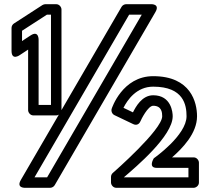

<svg xmlns="http://www.w3.org/2000/svg" viewBox="-20 -870 985 915"><path d="M85 -674.4V-723.4L203.4 -800H223V-370H164V-680C164 -680 165.7 -727.5 125.3 -700.9ZM35 -628C35 -579.6 73.7 -607.1 73.7 -607.1L114 -633.6V-345C114 -334.3 123.9 -320 139 -320H248C258.7 -320 273 -329.9 273 -345V-825C273 -835.7 263.1 -850 248 -850H196C192.2 -850 186.5 -848.6 182.4 -846L46.4 -758C39.7 -753.6 35 -745.5 35 -737ZM655.5 -800 204.6 -25H144.5L595.4 -800ZM720.6 -812.4C744.2 -852.9 699 -850 699 -850H581C573.5 -850 564 -845.5 559.4 -837.6L79.4 -12.6C55.8 27.9 101 25 101 25H219C226.5 25 236 20.5 240.6 12.6ZM710 -416C655.9 -416 626.4 -359.9 613.6 -334.6L568.4 -356.2C587.3 -394 630.8 -457 710 -457C855.8 -457 869 -368.9 869 -316C869 -225.3 715 -117 713.2 -115.9C713.2 -115.9 683.7 -70 727 -70H878V-25H570.3C628 -74.8 803 -221.7 803 -316C803 -333 797.1 -416 710 -416ZM710 -366C750.9 -366 753 -333 753 -316C753 -251.5 520.7 -48.4 518.1 -46.3C512.6 -41.7 509 -34.5 509 -27V0C509 10.7 518.9 25 534 25H903C913.7 25 928 15.1 928 0V-95C928 -105.7 918.1 -120 903 -120H800C848.7 -162.6 919 -233.9 919 -316C919 -381.1 890.2 -507 710 -507C562.2 -507 512.5 -352.6 512.3 -351.8C508.9 -341.6 513.3 -327.2 525.2 -321.4L615.2 -278.4C633.8 -269.6 645.7 -282.3 649.5 -292.4C652.1 -299.4 684.9 -366 710 -366Z"/></svg>

Font: Hussar Techniczny
Style: Bold 
Weight: 700
Foundry: Cannot Into Space Fonts
Version: Version 0.77